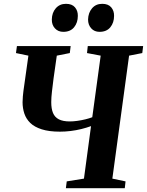

<svg xmlns="http://www.w3.org/2000/svg" viewBox="-20 -984 768 1004"><path d="M324.5 0 329 -35.5 419 -50 456 -324.5Q432.5 -316 405.2 -309.2Q378 -302.5 349.5 -299Q321 -295.5 293.5 -295.5Q236.5 -295.5 198.2 -307.8Q160 -320 138.2 -341.2Q116.5 -362.5 107.2 -390.5Q98 -418.5 98 -449.5Q98 -464.5 99.5 -479.8Q101 -495 102.5 -508L128.5 -693L63.5 -706.5L68.5 -743H349.5L345 -706.5L277 -693L260 -573.5Q255.5 -538 251.8 -506.2Q248 -474.5 248 -449.5Q248 -415.5 257.2 -393.2Q266.5 -371 287.8 -360Q309 -349 345 -349Q363 -349 384.5 -352Q406 -355 426.5 -360Q447 -365 462.5 -371L506.5 -693L435 -706.5L439 -743H728.5L724 -706.5L655 -693L567.5 -50L636.5 -35.5L632.5 0ZM311 -817.5Q284 -817.5 267.2 -835.8Q250.5 -854 251 -882Q251.5 -917.5 271.8 -940.8Q292 -964 325 -964Q356.5 -964 372 -945.8Q387.5 -927.5 387 -901Q387 -865.5 367.5 -841.5Q348 -817.5 311 -817.5ZM500.5 -817.5Q473.5 -817.5 457 -835.8Q440.5 -854 440.5 -882Q441.5 -917.5 461.5 -940.8Q481.5 -964 514.5 -964Q546 -964 561.5 -945.8Q577 -927.5 576.5 -901Q576.5 -865.5 557 -841.5Q537.5 -817.5 500.5 -817.5Z"/></svg>

Font: Merriweather 72pt
Style: Bold Italic
Weight: 700
Italic angle: -7.8°
Version: Version 2.101